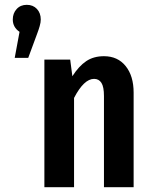

<svg xmlns="http://www.w3.org/2000/svg" viewBox="-20 -776 628 796"><path d="M149 -695Q149 -683 144.5 -667.5Q140 -652 135 -639Q130 -626 128 -620L97 -536H41L61 -644Q33 -663 33 -695Q33 -721 49 -738.5Q65 -756 91 -756Q117 -756 133 -739Q149 -722 149 -695ZM534 -392V0H411V-378Q411 -416 400.5 -432.5Q390 -449 370 -449Q328 -449 287 -370V0H164V-529H271L280 -460Q307 -502 337.5 -522.5Q368 -543 411 -543Q468 -543 501 -502Q534 -461 534 -392Z"/></svg>

Font: Fira Sans Extra Condensed Medium
Style: Regular
Weight: 500
Width: 1
Designer: Carrois Corporate & Edenspiekermann AG
Foundry: Carrois Corporate GbR & Edenspiekermann AG
Version: Version 4.203